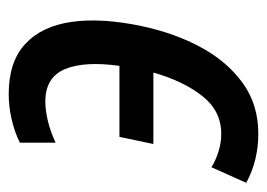

<svg xmlns="http://www.w3.org/2000/svg" viewBox="-104 -484 599 430"><g transform="rotate(90 195.0 -269.5)"><path d="M191 10Q119 10 79 -27Q39 -64 29.5 -131Q20 -198 39 -288Q55 -363 87 -421.5Q119 -480 167 -514.5Q215 -549 280 -549Q340 -549 390 -522L355 -444Q339 -454 319.5 -460Q300 -466 280 -466Q229 -466 195.5 -423.5Q162 -381 143 -314H303L287 -238H128Q117 -159 135.5 -115.5Q154 -72 208 -72Q227 -72 250.5 -77.5Q274 -83 300 -95V-15Q276 -3 247.5 3.5Q219 10 191 10Z"/></g></svg>

Font: Noto Sans Condensed Medium
Style: Italic
Weight: 500
Width: 3
Italic angle: -12°
Designer: Monotype Design Team
Foundry: Monotype Imaging Inc.
Version: Version 2.013; ttfautohint (v1.8.4.7-5d5b)